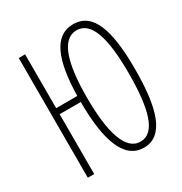

<svg xmlns="http://www.w3.org/2000/svg" viewBox="-171 -853 942 992"><g transform="rotate(-30 300.0 -357.0)"><path d="M74 0H112V-357H238C238 -129 286 11 404 11C523 11 566 -129 566 -363C566 -597 523 -725 404 -725C291 -725 242 -607 238 -393H112V-714H74ZM404 -25C315 -25 277 -154 277 -361C277 -567 315 -689 404 -689C493 -689 527 -567 527 -362C527 -150 493 -25 404 -25Z"/></g></svg>

Font: Noto Sans Mono ExtraLight
Style: Regular
Weight: 200
Designer: Monotype Design Team
Foundry: Monotype Imaging Inc.
Version: Version 2.014